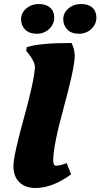

<svg xmlns="http://www.w3.org/2000/svg" viewBox="-20 -924 500 956"><path d="M163 -756Q126 -756 105.5 -776.5Q85 -797 85 -828.5Q85 -860 111 -882Q137 -904 173 -904Q209 -904 229.5 -886Q250 -868 250 -836Q250 -804 225 -780Q200 -756 163 -756ZM373 -756Q336 -756 315.5 -776.5Q295 -797 295 -828.5Q295 -860 321 -882Q347 -904 383.5 -904Q420 -904 440 -886Q460 -868 460 -836Q460 -804 435 -780Q410 -756 373 -756ZM245 -127Q245 -99 258 -99Q280 -99 312 -112L334 -56Q242 12 156 12Q106 12 76.5 -16.5Q47 -45 47 -97Q47 -149 98 -332.5Q149 -516 154 -588Q154 -605 143 -625Q132 -645 122 -657L111 -669L113 -689Q176 -710 336 -710Q352 -680 352 -646Q352 -588 298.5 -393Q245 -198 245 -127Z"/></svg>

Font: Oleo Script
Style: Bold
Weight: 700
Designer: Soytutype
Foundry: Soytutype
Version: Version 1.002